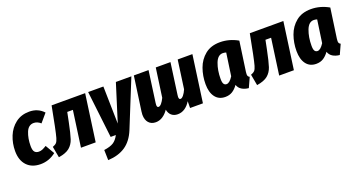

<svg xmlns="http://www.w3.org/2000/svg" viewBox="-46 -1188 3805 2049"><g transform="rotate(-20 1856.5 -163.5)"><path d="M465 -482 385 -388Q348 -421 307 -421Q247 -421 220 -354Q193 -287 193 -201Q193 -152 209.5 -133Q226 -114 257 -114Q278 -114 297.5 -122Q317 -130 344 -147L404 -44Q326 18 230 18Q131 18 75 -41.5Q19 -101 19 -206Q19 -294 51 -373Q83 -452 147.5 -501.5Q212 -551 303 -551Q402 -551 465 -482Z M859 0H692L749 -409H685L664 -305Q638 -177 619.5 -121.5Q601 -66 560 -32Q519 2 436 15L413 -111Q443 -122 456.5 -136.5Q470 -151 480.5 -187.5Q491 -224 509 -312L552 -532H933Z M1242 1Q1197 111 1118 164.5Q1039 218 920 224L917 108Q988 98 1024.5 75Q1061 52 1088 0H1029L967 -532H1140L1149 -108L1282 -532H1458Z M2151 -532 2077 0H1931L1932 -77Q1905 -32 1868 -7Q1831 18 1786 18Q1744 18 1716.5 -5.5Q1689 -29 1681 -72Q1653 -30 1616 -6Q1579 18 1537 18Q1486 18 1457 -15Q1428 -48 1428 -106Q1428 -123 1431 -142L1486 -532H1653L1604 -177Q1602 -159 1602 -154Q1602 -126 1620 -126Q1636 -126 1654 -147Q1672 -168 1689 -204L1735 -532H1902L1853 -177Q1851 -159 1851 -155Q1851 -126 1869 -126Q1885 -126 1904 -149Q1923 -172 1939 -209L1984 -532Z M2671 -496 2623 -159Q2621 -139 2621 -132Q2621 -118 2626 -109.5Q2631 -101 2643 -95L2593 15Q2548 11 2515.5 -9Q2483 -29 2471 -66Q2442 -25 2407.5 -3.5Q2373 18 2327 18Q2253 18 2213 -35.5Q2173 -89 2173 -182Q2173 -275 2203 -359Q2233 -443 2299.5 -497Q2366 -551 2469 -551Q2574 -551 2671 -496ZM2343 -180Q2343 -139 2354 -122.5Q2365 -106 2385 -106Q2420 -106 2459 -168L2496 -425Q2476 -431 2458 -431Q2401 -431 2372 -354.5Q2343 -278 2343 -180Z M3110 0H2943L3000 -409H2936L2915 -305Q2889 -177 2870.5 -121.5Q2852 -66 2811 -32Q2770 2 2687 15L2664 -111Q2694 -122 2707.5 -136.5Q2721 -151 2731.5 -187.5Q2742 -224 2760 -312L2803 -532H3184Z M3704 -496 3656 -159Q3654 -139 3654 -132Q3654 -118 3659 -109.5Q3664 -101 3676 -95L3626 15Q3581 11 3548.5 -9Q3516 -29 3504 -66Q3475 -25 3440.5 -3.5Q3406 18 3360 18Q3286 18 3246 -35.5Q3206 -89 3206 -182Q3206 -275 3236 -359Q3266 -443 3332.5 -497Q3399 -551 3502 -551Q3607 -551 3704 -496ZM3376 -180Q3376 -139 3387 -122.5Q3398 -106 3418 -106Q3453 -106 3492 -168L3529 -425Q3509 -431 3491 -431Q3434 -431 3405 -354.5Q3376 -278 3376 -180Z"/></g></svg>

Font: Fira Sans Condensed ExtraBold
Style: Italic
Weight: 800
Width: 3
Italic angle: -8°
Designer: bBox Type GmbH & Carrois Corporate GbR & Edenspiekermann AG
Foundry: bBox Type GmbH & Carrois Corporate GbR & Edenspiekermann AG
Version: Version 4.301